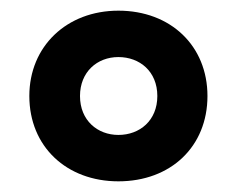

<svg xmlns="http://www.w3.org/2000/svg" viewBox="-20 -744 445 360"><path d="M202 -404C300 -404 369 -469 369 -564C369 -658 300 -724 202 -724C105 -724 35 -657 35 -564C35 -469 105 -404 202 -404ZM202 -491C163 -491 130 -518 130 -564C130 -609 162 -637 202 -637C242 -637 275 -610 275 -564C275 -518 242 -491 202 -491Z"/></svg>

Font: Noto Sans Malayalam SemiCondensed
Style: Bold
Weight: 700
Width: 4
Designer: Jelle Bosma - Monotype Design Team
Foundry: Monotype Imaging Inc.
Version: Version 2.104